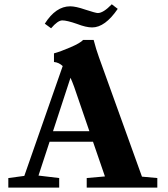

<svg xmlns="http://www.w3.org/2000/svg" viewBox="-20 -859 769 879"><path d="M401.9 -733.4Q374 -733.4 332.5 -749.5Q286.6 -765.6 265.1 -765.6Q244.6 -765.6 213.9 -729.5L185.1 -750.5Q235.4 -830.1 301.3 -830.1Q326.7 -830.1 370.6 -814.9Q418.5 -799.3 427.7 -799.3Q453.1 -799.3 491.7 -839.4L519 -818.4Q460.9 -733.4 401.9 -733.4ZM18.1 0V-43.9L91.3 -53.7L267.1 -556.6Q249.5 -573.2 227.1 -575.2V-614.7Q257.3 -623 302.2 -642.3Q347.2 -661.6 360.8 -676.3H408.7Q419.9 -632.8 433.1 -596.7L629.9 -50.3L700.2 -43.9V0H377V-43.9L460.4 -51.3L405.8 -210H207L156.2 -55.2L251 -43.9V0ZM319.3 -461.9Q309.6 -488.3 302.7 -502.9L222.7 -258.3H389.2Z"/></svg>

Font: Elstob 6pt
Style: Bold
Weight: 700
Designer: Peter S. Baker
Version: Version 1.015